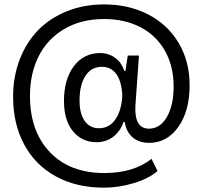

<svg xmlns="http://www.w3.org/2000/svg" viewBox="-20 -758 927 879"><path d="M455.1 101.1Q329.6 101.1 235.4 49.3Q141.1 -2.4 90.6 -96.7Q40 -190.9 40 -314.9Q40 -407.7 70.6 -486.6Q101.1 -565.4 155.3 -620.6Q209.5 -675.8 287.1 -706.8Q364.7 -737.8 456.1 -737.8Q569.3 -737.8 658.4 -691.9Q747.6 -646 797.9 -561.3Q848.1 -476.6 848.1 -367.2Q848.1 -250 796.4 -177Q744.6 -104 663.1 -104Q615.7 -104 586.7 -129.6Q557.6 -155.3 550.8 -200.2H545.9Q530.3 -155.3 497.3 -131.1Q464.4 -106.9 421.9 -106.9Q356 -106.9 314.5 -156.5Q272.9 -206.1 272.9 -295.9Q272.9 -395.5 318.4 -455.3Q363.8 -515.1 438 -515.1Q477.1 -515.1 507.3 -492.9Q537.6 -470.7 548.8 -433.1H554.2L564.9 -503.9H616.2L600.1 -277.8Q593.3 -168.9 662.1 -168.9Q712.9 -168.9 743.9 -222.2Q774.9 -275.4 774.9 -361.8Q774.9 -457 733.9 -527.6Q692.9 -598.1 621.1 -634.5Q549.3 -670.9 456.1 -670.9Q351.6 -670.9 273.9 -625Q196.3 -579.1 156.7 -500Q117.2 -420.9 117.2 -318.8Q117.2 -157.2 208.3 -61.5Q299.3 34.2 458 34.2Q591.3 34.2 673.8 -30.8L701.2 24.9Q661.1 59.6 592.8 80.3Q524.4 101.1 455.1 101.1ZM344.2 -298.8Q344.2 -236.8 367.9 -203.9Q391.6 -170.9 433.1 -170.9Q480 -170.9 508.1 -211.2Q536.1 -251.5 540 -318.8Q537.1 -384.8 512.9 -418.5Q488.8 -452.1 446.8 -452.1Q397.5 -452.1 370.8 -410.2Q344.2 -368.2 344.2 -298.8Z"/></svg>

Font: Lumene Sans Medium
Style: Regular
Weight: 500
Designer: Deni Anggara
Version: Version 1.003;Glyphs 3.1.2 (3151)